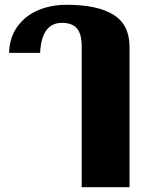

<svg xmlns="http://www.w3.org/2000/svg" viewBox="-20 -583 613 799"><path d="M320 -390Q320 -442 300 -465Q280 -488 238 -488Q153 -488 147 -363H18Q19 -425 51 -470.5Q83 -516 136.5 -539.5Q190 -563 258 -563Q386 -563 452.5 -521.5Q519 -480 519 -388V196H320Z"/></svg>

Font: Taviraj Black
Style: Regular
Weight: 900
Designer: Katatrad Team
Foundry: CadsonDemak
Version: Version 1.001